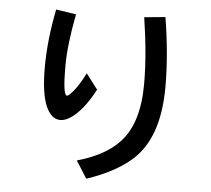

<svg xmlns="http://www.w3.org/2000/svg" viewBox="-59 -886 1117 1016"><g transform="rotate(5 500.0 -377.5)"><path d="M452.1 -407.2Q403.3 -315.9 352.1 -270Q308.1 -230.5 271.5 -230.5Q224.6 -230.5 195.8 -293.9Q166 -360.4 166 -502Q166 -644.5 199.2 -811L306.2 -794.9Q273.9 -629.9 273.9 -515.6Q273.9 -361.8 295.9 -361.8Q304.2 -361.8 324.2 -385.3Q355.5 -420.4 390.1 -488.8ZM377.9 -24.9Q527.8 -66.9 604 -150.4Q697.3 -252.4 697.3 -459Q697.3 -615.7 667 -811L778.8 -821.8Q811 -624.5 811 -454.1Q811 -177.7 668.9 -56.2Q582.5 18.1 436 66.9Z"/></g></svg>

Font: BIZ UDGothic
Style: Bold
Weight: 700
Monospace: yes
Designer: TypeBank Co., Ltd.
Foundry: Morisawa Inc.
Version: Version 1.05